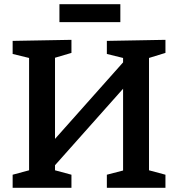

<svg xmlns="http://www.w3.org/2000/svg" viewBox="-20 -891 845 911"><path d="M765 -702V-640L687 -616V-83L765 -62V0H487V-62L564 -82V-470L241 -107V-83L319 -62V0H40V-62L118 -83V-616L40 -635V-697L319 -702V-640L241 -617V-232L564 -595V-616L487 -635V-697ZM262 -871H551V-786H262Z"/></svg>

Font: Bitter Pro SemiBold
Style: Regular
Weight: 600
Designer: Sol Matas, and Bitter project Authors
Foundry: Sol Matas
Version: Version 1.010